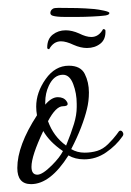

<svg xmlns="http://www.w3.org/2000/svg" viewBox="-20 -456 333 488"><path d="M59 12Q24 12 24 -29Q24 -86 74 -163Q73 -168 72.5 -174Q72 -180 72 -185Q72 -221 96 -255Q120 -289 155 -289Q185 -289 195.5 -268Q206 -247 206 -221Q206 -199 201 -179Q196 -158 186 -132Q176 -106 161 -77Q176 -68 195 -68Q212 -68 227 -72.5Q242 -77 255 -90Q268 -103 275.5 -113Q283 -123 282 -122Q284 -124 286 -124Q290 -124 292.5 -119Q295 -114 291 -109Q275 -86 249.5 -68.5Q224 -51 194 -51Q171 -51 154 -61Q108 12 59 12ZM148 -86Q161 -118 168 -141Q175 -164 175 -184V-192Q175 -219 166 -242.5Q157 -266 140 -266Q117 -266 104 -238Q95 -219 95 -196V-190Q111 -209 127 -209Q142 -209 149 -199Q152 -195 152 -192Q152 -186 140 -186Q122 -186 102 -148Q116 -109 148 -86ZM75 -12Q88 -12 112 -36Q122 -46 129 -55Q136 -64 140 -72Q106 -95 90 -123Q60 -60 60 -32Q60 -12 75 -12ZM105 -331Q100 -331 100 -335Q100 -357 114 -368Q128 -379 147 -379Q163 -379 181 -371Q199 -362 212 -362Q231 -362 242 -382Q248 -382 248 -378Q249 -356 235 -345Q221 -334 201 -334Q185 -334 167 -342Q148 -351 135 -351Q116 -351 105 -331ZM180 -413Q163 -413 143.5 -413Q124 -413 114 -416Q108 -418 108 -423Q108 -428 112 -432Q115 -435 119.5 -435.5Q124 -436 128 -436Q157 -436 176.5 -435.5Q196 -435 220 -433Q230 -432 244 -429Q258 -426 258 -423Q258 -417 242 -416Q235 -415 214.5 -414Q194 -413 180 -413Z"/></svg>

Font: Corinthia
Style: Regular
Weight: 400
Designer: Robert E. Leuschke
Foundry: Robert E. Leuschke
Version: Version 1.013; ttfautohint (v1.8.3)